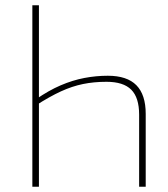

<svg xmlns="http://www.w3.org/2000/svg" viewBox="-20 -710 639 730"><path d="M390 -422Q463 -422 498.5 -386Q534 -350 534 -277V0H509V-274Q509 -339 479 -369Q449 -399 385 -399Q337 -399 295.5 -390.5Q254 -382 211.5 -362.5Q169 -343 116 -309V-332Q165 -366 210.5 -385.5Q256 -405 300.5 -413.5Q345 -422 390 -422ZM128 -690V0H103V-690Z"/></svg>

Font: Exo 2 Thin
Style: Regular
Weight: 250
Designer: Natanael Gama
Foundry: Natanael Gama
Version: Version 2.010